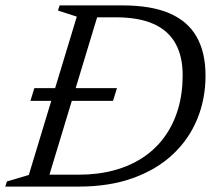

<svg xmlns="http://www.w3.org/2000/svg" viewBox="-36 -690 787 710"><path d="M76.5 -317 91 -364H396.5L382 -317ZM254.5 -44Q326.5 -44 386.8 -60.5Q447 -77 494 -108.5Q541 -140 573.2 -185Q605.5 -230 622.5 -287Q639.5 -344 639.5 -412Q639.5 -481.5 613 -529.2Q586.5 -577 531.8 -601.5Q477 -626 391.5 -626H275.5L290 -670H417.5Q523 -670 590.8 -640.8Q658.5 -611.5 691.2 -553.8Q724 -496 724 -410Q724 -324.5 693.5 -250Q663 -175.5 603.5 -119.5Q544 -63.5 456.5 -31.8Q369 0 255 0H85L99.5 -44ZM248 -628.5 178.5 -651 184.5 -670H336.5L133.5 0H-16.5L-10.5 -19L70.5 -43Z"/></svg>

Font: Newsreader 18pt
Style: Italic
Weight: 400
Italic angle: -17°
Version: Version 1.003